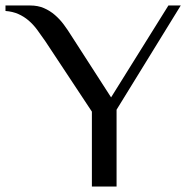

<svg xmlns="http://www.w3.org/2000/svg" viewBox="-45 -680 693 700"><path d="M360 -325 569 -660H614L380 -280V0H290V-273L120 -530Q105 -552 90.5 -571.5Q76 -591 59 -605.5Q42 -620 21.5 -629Q1 -638 -25 -640V-660H65Q93 -660 115 -650.5Q137 -641 155 -625.5Q173 -610 187.5 -590.5Q202 -571 215 -550Z"/></svg>

Font: Philosopher
Style: Regular
Weight: 400
Designer: Jovanny Lemonad
Foundry: Jovanny Lemonad
Version: Version 1.000